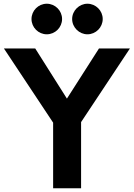

<svg xmlns="http://www.w3.org/2000/svg" viewBox="-20 -1010 718 1030"><path d="M231 -826C276 -826 313 -863 313 -908C313 -953 276 -990 231 -990C186 -990 149 -953 149 -908C149 -863 186 -826 231 -826ZM449 -826C494 -826 531 -863 531 -908C531 -953 494 -990 449 -990C405 -990 367 -953 367 -908C367 -863 405 -826 449 -826ZM415 -355 677 -750H511L339 -481L169 -750H1L265 -352V0H415Z"/></svg>

Font: Oakes Bold
Style: Regular
Weight: 700
Designer: Samuel Oakes
Foundry: Samuel Oakes
Version: Version 1.003;PS 001.003;hotconv 1.0.88;makeotf.lib2.5.64775